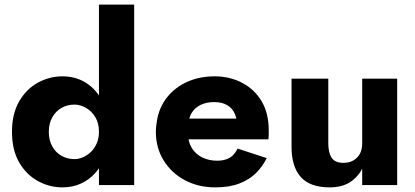

<svg xmlns="http://www.w3.org/2000/svg" viewBox="-20 -800 1796 830"><path d="M407.8 -780V0H560V-780ZM31.8 -230Q31.8 -151.7 62.8 -98.2Q93.8 -44.8 143.7 -17.4Q193.5 10 250.2 10Q293.7 10 330 -6.5Q366.3 -23 393.5 -54Q420.6 -85 435.6 -129.5Q450.7 -174 450.7 -230Q450.7 -305 424.5 -358.5Q398.3 -412 353.3 -441Q308.2 -470 250.2 -470Q193.5 -470 143.7 -442.6Q93.8 -415.2 62.8 -361.7Q31.8 -308.2 31.8 -230ZM191 -229.9Q191 -265.8 205.9 -292.6Q220.8 -319.4 246 -333.6Q271.2 -347.8 301.9 -347.8Q327 -347.8 351.8 -333.7Q376.5 -319.5 392.2 -293.4Q407.8 -267.3 407.8 -230.4Q407.8 -202.3 398.2 -180.4Q388.7 -158.5 373.2 -143.5Q357.7 -128.5 339 -120.3Q320.4 -112.2 301.7 -112.2Q271 -112.2 245.9 -126.4Q220.8 -140.6 205.9 -167.3Q191 -193.9 191 -229.9Z M713 -197.8H1140.2L1123.5 -287.3H713ZM1006.3 -244.7V-217.8L1140.2 -197.8Q1141.8 -209.8 1141.8 -220.5Q1141.7 -231.2 1141.7 -237.2Q1141.7 -310.2 1111.2 -361.8Q1080.7 -413.5 1027.1 -441.8Q973.5 -470 907.8 -470Q842.7 -470 790 -446.5Q737.3 -423 703.1 -380.3Q668.8 -337.7 658.8 -280.7Q656.8 -268.7 655.3 -255.8Q653.8 -243 653.8 -230Q653.8 -161 687.4 -106.5Q721 -52 779.3 -21Q837.5 10 911 10Q971.5 10 1014.6 -6.7Q1057.7 -23.3 1086.3 -51.6Q1115 -79.8 1133 -116.5L1007.2 -157.7Q998.5 -140.2 986.3 -128.3Q974.2 -116.5 956.9 -110.9Q939.7 -105.3 918.5 -105.3Q883.5 -105.3 854.6 -119.3Q825.7 -133.2 809 -160.5Q792.3 -187.8 792.3 -230L794.3 -254.7Q794.3 -288.3 808.4 -311.6Q822.5 -334.8 847.6 -346.7Q872.7 -358.7 905.7 -358.7Q939.5 -358.7 962.3 -345.3Q985.2 -332 995.7 -306.6Q1006.3 -281.2 1006.3 -244.7Z M1545.7 0H1697V-460H1545.7ZM1399.2 -180V-460H1240.3V-164.7Q1240.3 -80 1280.1 -35Q1319.8 10 1405.3 10Q1462.5 10 1499.2 -16.6Q1536 -43.2 1553.8 -87.9Q1571.7 -132.7 1571.7 -186L1545.7 -180Q1545.7 -152.8 1535.4 -134.6Q1525.2 -116.3 1507.2 -106.2Q1489.2 -96 1464.5 -96Q1428 -96 1413.6 -118.1Q1399.2 -140.2 1399.2 -180Z"/></svg>

Font: Jost* Book
Style: Regular
Weight: 400
Version: Version 3.000